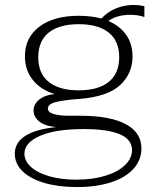

<svg xmlns="http://www.w3.org/2000/svg" viewBox="-20 -564 655 778"><path d="M508 -504Q454 -504 419 -479Q466 -459 491.5 -422.5Q517 -386 517 -335Q517 -266 466.5 -219Q416 -172 300 -163Q243 -159 208.5 -151Q174 -143 174 -124Q174 -109 197.5 -102Q221 -95 259 -95H304Q426 -95 489.5 -61Q553 -27 553 37Q553 85 520.5 120.5Q488 156 429 175Q370 194 291 194Q216 194 159 177Q102 160 71 129.5Q40 99 40 59Q40 -31 207 -49Q160 -54 138 -72.5Q116 -91 116 -116Q116 -142 139 -160.5Q162 -179 201 -183Q145 -200 113 -240Q81 -280 81 -336Q81 -412 139.5 -456Q198 -500 299 -500Q349 -500 391 -489Q417 -517 451 -530.5Q485 -544 521 -544Q542 -544 565 -539V-495Q540 -504 508 -504ZM299 -466Q220 -466 177.5 -432Q135 -398 135 -332Q135 -266 177.5 -232Q220 -198 299 -198Q378 -198 420.5 -232Q463 -266 463 -332Q463 -398 420.5 -432Q378 -466 299 -466ZM79 59Q79 88 105 112Q131 136 179 150Q227 164 289 164Q356 164 407.5 148Q459 132 487 104.5Q515 77 515 44Q515 -41 319 -41Q205 -41 142 -13.5Q79 14 79 59Z"/></svg>

Font: Fahkwang ExtraLight
Style: Regular
Weight: 275
Designer: Suppakit Chalermlarp | Katatrad Co.,Ltd.
Foundry: Cadson Demak Co.,Ltd.
Version: Version 1.000; ttfautohint (v1.6)